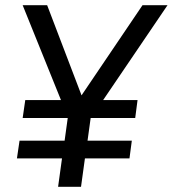

<svg xmlns="http://www.w3.org/2000/svg" viewBox="-20 -717 663 737"><path d="M203 0 218 -109H45L55 -177H228L240 -264H67L77 -333H214L67 -697H161L293 -351L527 -697H623L376 -333H508L499 -264H328L316 -177H486L477 -109H306L291 0Z"/></svg>

Font: Hanken Grotesk
Style: Italic
Weight: 400
Italic angle: -8°
Designer: Alfredo Marco Pradil
Foundry: Hanken Design Co.
Version: Version 3.013